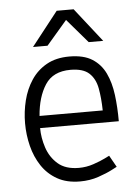

<svg xmlns="http://www.w3.org/2000/svg" viewBox="-52 -741 572 790"><g transform="rotate(-5 234.5 -346.0)"><path d="M247 8Q192 8 153 -14Q114 -36 89.5 -73Q65 -110 53.5 -156Q42 -202 42 -250Q42 -298 53.5 -344Q65 -390 89.5 -427Q114 -464 153 -486Q192 -508 247 -508Q306 -508 341.5 -485.5Q377 -463 395.5 -424Q414 -385 420.5 -334Q427 -283 427 -225H102Q102 -185 115.5 -144Q129 -103 160.5 -75.5Q192 -48 247 -48Q278 -48 307.5 -58Q337 -68 356 -77.5Q375 -87 375 -87L402 -39Q402 -39 380 -27.5Q358 -16 323 -4Q288 8 247 8ZM247 -453Q175 -453 142.5 -403Q110 -353 104 -275H365Q364 -327 356.5 -367Q349 -407 324 -430Q299 -453 247 -453ZM282 -700 392 -560H332L247 -659L162 -560H102L212 -700Z"/></g></svg>

Font: Epunda Sans Light
Style: Regular
Weight: 300
Designer: Simon Atzbach
Foundry: typofactur
Version: Version 2.204; ttfautohint (v1.8.4.7-5d5b)